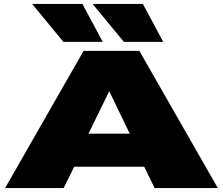

<svg xmlns="http://www.w3.org/2000/svg" viewBox="-20 -961 1138 981"><path d="M6 0 407 -701H692L1093 0H770L717 -109H359L305 0ZM432 -278H643L538 -495ZM613 -747 453 -941H710L814 -747ZM304 -747 144 -941H401L505 -747Z"/></svg>

Font: Georama Extra Expanded ExtraBold
Style: Regular
Weight: 800
Width: 8
Designer: Jean-Baptiste Levee
Foundry: Production Type
Version: Version 1.000